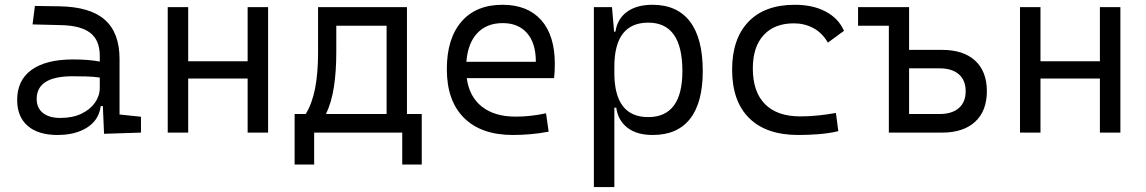

<svg xmlns="http://www.w3.org/2000/svg" viewBox="-20 -547 4728 792"><path d="M409.2 4.9 404.3 -109.4H395.5Q388.2 -52.2 339.8 -21.2Q291.5 9.8 217.3 9.8Q137.7 9.8 94.2 -27.8Q50.8 -65.4 50.8 -134.3Q50.8 -216.3 110.4 -259Q169.9 -301.8 281.7 -301.8Q345.7 -301.8 391.6 -293V-315.9Q391.6 -381.3 352.1 -411.6Q312.5 -441.9 231 -443.4L114.3 -446.3L124 -522.5L224.6 -521Q352.1 -519 412.6 -465.3Q473.1 -411.6 473.1 -303.7V-74.7L561.5 -65.4V0ZM391.6 -227.1Q364.7 -231 336.2 -231.7Q307.6 -232.4 279.3 -232.4Q131.3 -232.4 131.3 -138.7Q131.3 -101.6 157 -81.1Q182.6 -60.5 228.5 -60.5Q279.8 -60.5 316.2 -78.1Q352.5 -95.7 372.1 -124Q391.6 -152.3 391.6 -184.1Z M1001.5 0V-223.1H756.3V0H671.9V-517.6H756.3V-294.4H1001.5V-517.6H1085.9V0Z M1195.3 131.8V-76.7H1241.2Q1268.1 -121.1 1280 -183.6Q1292 -246.1 1292 -329.1V-517.6H1658.7V-76.7H1719.7V131.8H1639.2V0H1275.9V131.8ZM1574.7 -76.7V-440.9H1367.2V-332.5Q1367.2 -252 1357.4 -188.5Q1347.7 -125 1324.7 -76.7Z M2095.7 9.8Q1965.3 9.8 1894.3 -60.5Q1823.2 -130.9 1823.2 -261.7Q1823.2 -387.7 1883.3 -457.5Q1943.4 -527.3 2052.7 -527.3Q2155.8 -527.3 2212.2 -464.4Q2268.6 -401.4 2268.6 -283.2Q2268.6 -250.5 2265.6 -224.6H1905.3Q1916 -147.5 1968.3 -106.7Q2020.5 -65.9 2107.4 -65.9Q2168 -65.9 2232.4 -79.6L2243.2 -3.9Q2203.1 3.9 2165.5 6.8Q2127.9 9.8 2095.7 9.8ZM1903.8 -292H2190.4Q2190.4 -368.7 2154.3 -410.2Q2118.2 -451.7 2053.7 -451.7Q1987.8 -451.7 1948.7 -410.2Q1909.7 -368.7 1903.8 -292Z M2429.7 224.6V-517.6H2504.4L2513.2 -416.5H2518.6Q2526.9 -469.7 2566.7 -498.5Q2606.4 -527.3 2671.4 -527.3Q2773.4 -527.3 2826.2 -458Q2878.9 -388.7 2878.9 -253.9Q2878.9 -124 2826.7 -57.1Q2774.4 9.8 2672.4 9.8Q2606.4 9.8 2567.9 -20.3Q2529.3 -50.3 2522 -103H2514.2V224.6ZM2514.2 -246.1Q2514.2 -64 2653.8 -64Q2794.9 -64 2794.9 -253.9Q2794.9 -453.6 2654.3 -453.6Q2514.2 -453.6 2514.2 -271.5Z M3272.5 9.8Q3141.1 9.8 3070.6 -59.6Q3000 -128.9 3000 -259.8Q3000 -386.7 3067.1 -457Q3134.3 -527.3 3258.8 -527.3Q3333 -527.3 3386 -499.3Q3439 -471.2 3461.4 -419.9L3395 -371.1Q3371.6 -411.6 3335 -431.2Q3298.3 -450.7 3254.9 -450.7Q3174.3 -450.7 3129.9 -402.1Q3085.4 -353.5 3085.4 -264.6Q3085.4 -168 3135.7 -117.4Q3186 -66.9 3280.8 -66.9Q3318.4 -66.9 3355.5 -70.8Q3392.6 -74.7 3428.2 -81.1L3438 -5.9Q3397.9 3.4 3355.5 6.6Q3313 9.8 3272.5 9.8Z M3646.5 0V-440.9H3519.5V-517.6H3730V-341.3H3865.7Q3954.1 -341.3 4002.4 -296.9Q4050.8 -252.4 4050.8 -170.9Q4050.8 -89.4 4002.4 -44.7Q3954.1 0 3865.7 0ZM3730 -76.7H3855.5Q3907.2 -76.7 3935.3 -101.3Q3963.4 -126 3963.4 -170.9Q3963.4 -215.8 3935.3 -240.5Q3907.2 -265.1 3855.5 -265.1H3730Z M4517.1 0V-223.1H4272V0H4187.5V-517.6H4272V-294.4H4517.1V-517.6H4601.6V0Z"/></svg>

Font: Cascadia Mono SemiLight
Style: Regular
Weight: 350
Monospace: yes
Designer: Aaron Bell
Foundry: Saja Typeworks
Version: Version 2404.023; ttfautohint (v1.8.4)